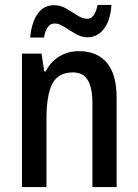

<svg xmlns="http://www.w3.org/2000/svg" viewBox="-20 -808 559 777"><path d="M299 -601Q373 -601 412.5 -554Q452 -507 452 -411V-51H354V-391Q354 -452 335.5 -483.5Q317 -515 275 -515Q216 -515 192 -469.5Q168 -424 168 -325V-51H69V-591H148L159 -519H165Q186 -560 221.5 -580.5Q257 -601 299 -601ZM102 -656Q105 -691 116 -721Q127 -751 147.5 -769Q168 -787 199 -787Q225 -787 248 -773.5Q271 -760 292.5 -746Q314 -732 334 -732Q350 -732 360 -747.5Q370 -763 375 -788H431Q427 -725 400.5 -691Q374 -657 334 -657Q310 -657 286 -671Q262 -685 240.5 -699Q219 -713 201 -713Q168 -713 158 -656Z"/></svg>

Font: Noto Sans Tamil UI Condensed Medium
Style: Regular
Weight: 500
Width: 3
Designer: Jelle Bosma - Monotype Design Team
Foundry: Monotype Imaging Inc.
Version: Version 2.004; ttfautohint (v1.8.4.7-5d5b)